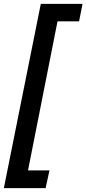

<svg xmlns="http://www.w3.org/2000/svg" viewBox="-34 -832 449 998"><path d="M-14 146 178.1 -812H395L377.1 -721.2H265L111.6 53.8H223.1L203.1 146Z"/></svg>

Font: Reddit Sans
Style: Italic
Weight: 400
Italic angle: -11.25°
Designer: Stephen Hutchings
Version: Version 1.013